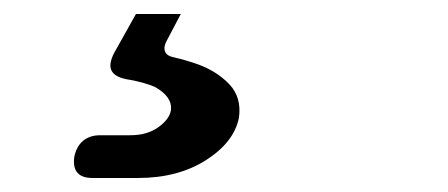

<svg xmlns="http://www.w3.org/2000/svg" viewBox="-20 -42 640 274"><path d="M112 212Q97 212 90.5 204.5Q84 197 86 182Q89 167 98.5 159Q108 151 123 151H166Q190 151 206 139.5Q222 128 224 115Q226 96 201 82Q187 76 166 72Q144 69 139 58.5Q134 48 146 28L174 -22H238L218 16Q213 25 215.5 31.5Q218 38 229 40Q246 44 263 50Q290 60 307.5 78.5Q325 97 321 126Q314 161 274 186.5Q234 212 177 212Z"/></svg>

Font: Maple Mono NL SemiBold
Style: Italic
Weight: 600
Italic angle: -10°
Monospace: yes
Designer: subframe7536
Version: Version 7.000